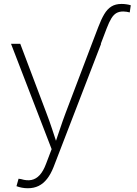

<svg xmlns="http://www.w3.org/2000/svg" viewBox="-20 -768 712 995"><path d="M456.1 -541 488.8 -626.5Q504.4 -668 520.3 -694.6Q536.1 -721.2 557.4 -734.4Q578.6 -747.6 609.9 -747.6Q623 -747.6 636 -745.6Q648.9 -743.7 657.7 -740.7L652.3 -703.6Q645.5 -705.6 636.5 -707Q627.4 -708.5 618.7 -708.5Q597.7 -708.5 583.3 -700.2Q568.8 -691.9 557.1 -672.9Q545.4 -653.8 532.7 -620.6L502.4 -541ZM65.4 196.8 76.2 158.2 89.4 160.2Q119.1 169.4 143.1 164.6Q167 159.7 185.8 139.2Q204.6 118.7 218.8 80.6L247.6 4.9L37.1 -541H85L220.2 -183.1Q236.3 -141.1 250 -99.4Q263.7 -57.6 277.3 -16.6H262.7Q276.9 -57.6 290.8 -99.6Q304.7 -141.6 320.3 -183.1L456.1 -541H503.9L257.8 97.2Q243.2 134.3 223.9 158.9Q204.6 183.6 179.9 195.6Q155.3 207.5 124.5 207.5Q107.9 207.5 93 204.6Q78.1 201.7 65.4 196.8Z"/></svg>

Font: Inter 17pt ExtraLight
Style: Regular
Weight: 250
Version: Version 4.001;git-66647c0bb